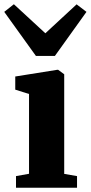

<svg xmlns="http://www.w3.org/2000/svg" viewBox="-43 -886 428 906"><path d="M32.5 0V-55L94 -66V-442.5L29 -463V-525L226 -556.5H231.5L260 -535.5V-65.5L320.5 -55V0ZM126.5 -622 -23 -830 22.5 -866 171 -729 318.5 -865.5 365 -830 216 -622Z"/></svg>

Font: Merriweather 48pt Black
Style: Regular
Weight: 900
Version: Version 2.100